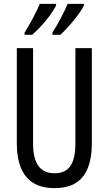

<svg xmlns="http://www.w3.org/2000/svg" viewBox="-20 -963 562 993"><path d="M414 -934V-943H330C318 -913 280 -838 251 -794V-783H292C330 -817 392 -890 414 -934ZM270 -934V-943H186C172 -910 137 -841 107 -794V-783H146C194 -824 247 -888 270 -934ZM455 -224V-714H370V-223C370 -111 334 -67 262 -67C191 -67 151 -112 151 -222V-714H67V-223C67 -64 135 10 262 10C389 10 455 -62 455 -224Z"/></svg>

Font: Noto Sans Sinhala UI ExtraCondensed
Style: Regular
Weight: 400
Width: 2
Designer: Jelle Bosma - Monotype Design Team
Foundry: Monotype Imaging Inc.
Version: Version 2.006